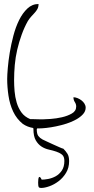

<svg xmlns="http://www.w3.org/2000/svg" viewBox="-20 -635 465 951"><path d="M168.9 268.6Q168.9 259.8 169.9 252.4Q170.9 245.1 172.9 242.7Q174.8 240.2 178.2 242.2Q181.6 244.1 186.5 254.9Q199.2 254.9 218.3 251.5Q237.3 248 255.4 238.3Q273.4 228.5 286.1 210Q298.8 191.4 298.8 162.1Q298.8 140.6 287.6 131.3Q276.4 122.1 259.3 116.2Q242.2 110.4 222.2 106Q202.1 101.6 185.5 90.8Q168.9 80.1 157.2 60.1Q145.5 40 145.5 2.9Q145.5 0 144.5 -1Q115.2 -5.9 92.8 -21.5Q62.5 -45.9 45.4 -82Q28.3 -118.2 22 -161.1Q15.6 -204.1 15.6 -244.1Q15.6 -262.7 18.6 -297.9Q21.5 -333 28.3 -374.5Q35.2 -416 46.4 -458.5Q57.6 -501 74.7 -535.6Q91.8 -570.3 115.7 -592.8Q139.6 -615.2 170.9 -615.2Q170.9 -600.6 165.5 -590.8Q160.2 -581.1 152.3 -572.3Q144.5 -563.5 135.7 -554.2Q127 -544.9 118.2 -531.2Q100.6 -500 87.4 -463.4Q74.2 -426.8 65.4 -389.2Q56.6 -351.6 53.2 -313Q49.8 -274.4 49.8 -237.3Q49.8 -211.9 52.2 -183.1Q54.7 -154.3 62.5 -127.4Q70.3 -100.6 85.9 -78.6Q101.6 -56.6 129.9 -44.9H142.6Q151.4 -44.9 161.1 -44.4Q170.9 -43.9 179.7 -43.9H192.4Q204.1 -43.9 231.4 -45.9Q258.8 -47.9 286.6 -54.2Q314.5 -60.5 335.9 -72.8Q357.4 -85 357.4 -107.4Q357.4 -119.1 350.6 -129.4Q343.8 -139.6 343.8 -153.3Q353.5 -153.3 364.3 -148.9Q375 -144.5 383.8 -137.7Q392.6 -130.9 398.4 -121.6Q404.3 -112.3 404.3 -101.6Q404.3 -84 391.1 -69.3Q377.9 -54.7 356.9 -43Q335.9 -31.2 310.1 -22.9Q284.2 -14.6 258.3 -9.3Q232.4 -3.9 210.4 -1.5Q188.5 1 174.8 1H164.1L162.1 4.9Q162.1 28.3 169.9 38.6Q177.7 48.8 190.4 55.7Q197.3 58.6 211.9 65.9Q226.6 73.2 242.7 80.1Q258.8 86.9 273.4 93.8Q288.1 100.6 293.9 101.6Q305.7 113.3 314 126.5Q322.3 139.6 322.3 163.1Q322.3 196.3 307.1 221.2Q292 246.1 270 262.7Q248 279.3 224.6 287.6Q201.2 295.9 184.6 295.9Q173.8 295.9 171.4 291Q168.9 286.1 168.9 268.6Z"/></svg>

Font: Waiting for the Sunrise
Style: Regular
Weight: 300
Version: Version 1.001 2001